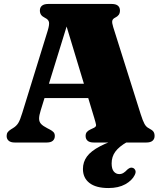

<svg xmlns="http://www.w3.org/2000/svg" viewBox="-20 -720 825 970"><path d="M608.5 -27.5 622 -2.5Q581.5 20.5 562.8 46Q544 71.5 544 105.5Q544 133.5 555 146.5Q566 159.5 582.5 159.5Q594.5 159.5 604.2 153.2Q614 147 623 137Q630 131 636.5 128.2Q643 125.5 650.5 128Q659 130.5 663.5 140Q668 149.5 660.5 164.5Q647 192 612.8 211Q578.5 230 528 230Q465 230 432 204.5Q399 179 399 133.5Q399 98.5 419.2 70.8Q439.5 43 485.8 18.8Q532 -5.5 608.5 -27.5ZM177.5 -297H468L468.5 -224.5H176.5ZM257 -33Q257 -18 247 -9Q237 0 215.5 0H55Q34 0 23.8 -9Q13.5 -18 13.5 -33Q13.5 -44 18.5 -51.5Q23.5 -59 35.5 -66.5L46 -73Q62.5 -83 72 -98Q81.5 -113 92.5 -149.5L221 -565Q230 -594.5 227.5 -608Q225 -621.5 207 -630Q193 -637 187.2 -645.8Q181.5 -654.5 181.5 -667Q181.5 -682.5 192 -691.2Q202.5 -700 224 -700H544Q565.5 -700 575.8 -691.2Q586 -682.5 586 -667Q586 -653.5 579.8 -645Q573.5 -636.5 562 -631Q549.5 -625 547.2 -615Q545 -605 552 -583L691 -142.5Q701.5 -109.5 710 -94Q718.5 -78.5 732 -72Q749.5 -63 755.2 -54.8Q761 -46.5 761 -33Q761 -18 750.8 -9Q740.5 0 719 0H454.5Q432.5 0 422.5 -9Q412.5 -18 412.5 -33Q412.5 -45.5 418.8 -53Q425 -60.5 438 -66.5L454 -74Q467 -80 465.2 -90Q463.5 -100 456.5 -123L308.5 -612.5L329.5 -628L185.5 -162Q177.5 -136.5 177.5 -120.8Q177.5 -105 187.2 -94.2Q197 -83.5 218.5 -72.5L232 -65.5Q243.5 -59.5 250.2 -52.5Q257 -45.5 257 -33Z"/></svg>

Font: Fraunces Black
Style: Regular
Weight: 900
Version: Version 1.000;[b76b70a41]